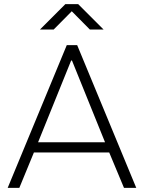

<svg xmlns="http://www.w3.org/2000/svg" viewBox="-20 -903 692 923"><path d="M17 0 301 -686H351L635 0H576L505 -170H143L73 0ZM163 -219H485L326 -612H322ZM172 -761 294 -883H356L478 -761H412L314 -860H336L238 -761Z"/></svg>

Font: Chivo Medium Thin
Style: Regular
Weight: 250
Version: Version 2.002